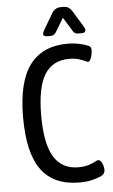

<svg xmlns="http://www.w3.org/2000/svg" viewBox="-60 -935 579 981"><g transform="rotate(-5 229.5 -444.5)"><path d="M309 6Q176 6 112.5 -80.5Q49 -167 49 -350Q49 -532 114 -619Q179 -706 310 -706Q338 -706 365 -700.5Q392 -695 411 -687Q421 -683 424.5 -677Q428 -671 428 -660Q428 -654 425 -638.5Q422 -623 415 -611.5Q408 -600 397 -607Q382 -614 360.5 -621Q339 -628 310 -628Q224 -628 183 -561.5Q142 -495 142 -351Q142 -208 183 -140Q224 -72 309 -72Q340 -72 363 -79.5Q386 -87 403 -97Q416 -103 424 -94Q432 -85 436 -71Q440 -57 440 -48Q440 -39 435.5 -30.5Q431 -22 416 -15Q401 -8 372.5 -1Q344 6 309 6ZM207 -753Q188 -753 188 -766Q188 -770 190.5 -775.5Q193 -781 195 -785L247 -873Q254 -883 264.5 -889Q275 -895 289 -895H304Q319 -895 328.5 -889Q338 -883 345 -873L399 -785Q401 -781 403 -776.5Q405 -772 405 -768Q405 -753 386 -753H366Q350 -753 341 -767L296 -840L252 -767Q241 -753 226 -753Z"/></g></svg>

Font: Asap Condensed VF Beta
Style: Regular
Weight: 400
Designer: Pablo Cosgaya
Foundry: Omnibus-Type
Version: Version 1.008